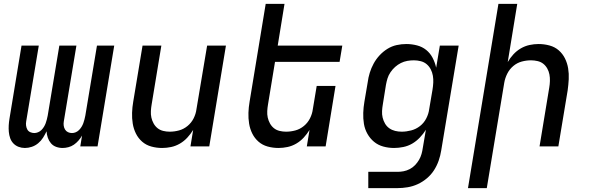

<svg xmlns="http://www.w3.org/2000/svg" viewBox="-20 -755 3040 990"><path d="M108 8Q91 8 75.5 2Q60 -4 49 -15.5Q38 -27 32.5 -42.5Q27 -58 25.5 -75Q24 -92 25 -109Q26 -126 29 -144L91 -520H180L115 -129Q113 -118 114.5 -107Q116 -96 121 -87Q126 -78 136 -73.5Q146 -69 157 -69Q166 -69 176 -73Q186 -77 193.5 -84.5Q201 -92 206.5 -101Q212 -110 215.5 -119.5Q219 -129 221.5 -139Q224 -149 226 -159L286 -520H374L309 -129Q307 -118 308.5 -107Q310 -96 315.5 -87Q321 -78 330.5 -73.5Q340 -69 351 -69Q361 -69 370.5 -73Q380 -77 387.5 -84.5Q395 -92 400.5 -101Q406 -110 409.5 -119.5Q413 -129 415.5 -139Q418 -149 420 -159L480 -520H569L483 0H394L403 -56Q395 -42 384.5 -30Q374 -18 361 -9Q348 0 332.5 4Q317 8 303 8Q285 8 269 2Q253 -4 242.5 -16.5Q232 -29 226.5 -45Q221 -61 220 -78Q212 -61 202 -45Q192 -29 177 -16.5Q162 -4 144 2Q126 8 109 8Z M816 8Q787 8 760 0.5Q733 -7 713 -24.5Q693 -42 681 -66Q669 -90 664.5 -117.5Q660 -145 661 -173.5Q662 -202 667 -231L715 -520H812L762 -217Q759 -200 758 -182.5Q757 -165 760.5 -149Q764 -133 772 -118.5Q780 -104 792.5 -94Q805 -84 821.5 -80Q838 -76 855 -76Q879 -76 903 -82.5Q927 -89 947 -105.5Q967 -122 978.5 -145Q990 -168 993 -192L1048 -520H1145L1059 0H962L976 -85Q963 -64 946 -45.5Q929 -27 907.5 -14.5Q886 -2 862.5 3Q839 8 816 8Z M1416 8Q1387 8 1360 0.5Q1333 -7 1313 -24.5Q1293 -42 1281 -66Q1269 -90 1264.5 -117.5Q1260 -145 1261 -173.5Q1262 -202 1267 -231L1350 -735H1447L1412 -520H1745L1731 -436H1398L1362 -217Q1359 -200 1358 -182.5Q1357 -165 1360.5 -149Q1364 -133 1372 -118.5Q1380 -104 1392.5 -94Q1405 -84 1421.5 -80Q1438 -76 1455 -76Q1479 -76 1503 -82.5Q1527 -89 1547 -105.5Q1567 -122 1578.5 -145Q1590 -168 1593 -192L1613 -312H1710L1659 0H1562L1576 -85Q1563 -64 1546 -45.5Q1529 -27 1507.5 -14.5Q1486 -2 1462.5 3Q1439 8 1416 8Z M2029 215H1879V131H2030Q2045 131 2061 128Q2077 125 2092.5 117Q2108 109 2120 96.5Q2132 84 2140.5 69.5Q2149 55 2153.5 39Q2158 23 2160 8L2176 -86Q2163 -65 2145 -46Q2127 -27 2105.5 -14.5Q2084 -2 2059.5 3Q2035 8 2012 8Q1983 8 1956 0.5Q1929 -7 1908.5 -24Q1888 -41 1874.5 -65Q1861 -89 1856.5 -116.5Q1852 -144 1853 -173Q1854 -202 1859 -231L1876 -331Q1879 -355 1886.5 -379.5Q1894 -404 1906.5 -427Q1919 -450 1937 -469.5Q1955 -489 1977.5 -503Q2000 -517 2025 -522.5Q2050 -528 2075 -528Q2103 -528 2130 -521Q2157 -514 2177.5 -497.5Q2198 -481 2210.5 -457Q2223 -433 2229 -406L2248 -520H2345L2255 21Q2251 47 2242 73Q2233 99 2218 122.5Q2203 146 2181 164.5Q2159 183 2134 194.5Q2109 206 2082 210.5Q2055 215 2029 215ZM2051 -76Q2075 -76 2100 -82.5Q2125 -89 2145.5 -105Q2166 -121 2178 -144.5Q2190 -168 2193 -192L2210 -292Q2213 -310 2214 -328.5Q2215 -347 2212 -364.5Q2209 -382 2201 -397.5Q2193 -413 2180 -424Q2167 -435 2149.5 -439.5Q2132 -444 2114 -444Q2097 -444 2080 -441Q2063 -438 2047 -430Q2031 -422 2017.5 -410Q2004 -398 1993.5 -382.5Q1983 -367 1978 -350.5Q1973 -334 1970 -317L1954 -217Q1951 -200 1950 -182.5Q1949 -165 1953 -148.5Q1957 -132 1965.5 -117.5Q1974 -103 1987.5 -93.5Q2001 -84 2017.5 -80Q2034 -76 2051 -76Z M2393 215 2550 -735H2647L2598 -435Q2610 -456 2627 -474.5Q2644 -493 2665.5 -505.5Q2687 -518 2710.5 -523Q2734 -528 2757 -528Q2786 -528 2813.5 -520.5Q2841 -513 2861 -495.5Q2881 -478 2893 -454Q2905 -430 2909.5 -402.5Q2914 -375 2912.5 -346.5Q2911 -318 2907 -289L2859 0H2762L2812 -303Q2815 -320 2815.5 -337.5Q2816 -355 2813 -371Q2810 -387 2802 -401.5Q2794 -416 2781.5 -426Q2769 -436 2752 -440Q2735 -444 2718 -444Q2694 -444 2670 -437.5Q2646 -431 2626.5 -414.5Q2607 -398 2595.5 -375Q2584 -352 2580 -328L2490 215Z"/></svg>

Font: Iosevka Md Ex Obl
Style: Regular
Weight: 500
Width: 7
Italic angle: -9°
Monospace: yes
Designer: Belleve Invis
Foundry: Belleve Invis
Version: Version 32.5.0; ttfautohint (v1.8.4)